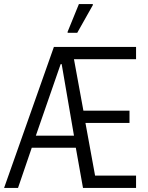

<svg xmlns="http://www.w3.org/2000/svg" viewBox="-24 -917 723 937"><path d="M-4 0 239 -688H640V-628H337L383 -377H608V-317H393L440 -60H640V0H381L346 -196H131L64 0ZM151 -255H337L277 -604H272ZM306 -757V-762L361 -897H429V-892L353 -757Z"/></svg>

Font: Saira Condensed
Style: Regular
Weight: 400
Width: 3
Designer: Hector Gatti with collaboration of the Omnibus-Type team
Foundry: Omnibus-Type
Version: Version 1.101